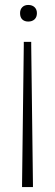

<svg xmlns="http://www.w3.org/2000/svg" viewBox="-20 -555 223 775"><path d="M94 -535Q110 -535 119.5 -526Q129 -517 129 -502Q129 -486 119.5 -477Q110 -468 94 -468Q79 -468 70 -476.5Q61 -485 61 -502Q61 -517 70 -526Q79 -535 94 -535ZM76 -386H106V-372L113 190V200H69V190L76 -372Z"/></svg>

Font: Encode Sans Compressed
Style: ExtraLight
Weight: 200
Designer: Pablo Impallari, Andres Torresi
Foundry: Pablo Impallari, Andres Torresi
Version: Version 1.000; ttfautohint (v1.00) -l 8 -r 50 -G 200 -x 14 -